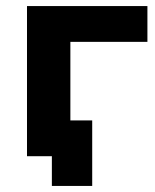

<svg xmlns="http://www.w3.org/2000/svg" viewBox="-20 -515 512 633"><path d="M466 -377H212V0H69V-495H466ZM284 -118V98H151V0H69V-118Z"/></svg>

Font: Montserrat Ace
Style: Bold
Weight: 700
Designer: Julieta Ulanovsky
Foundry: Julieta Ulanovsky
Version: Version 1